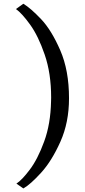

<svg xmlns="http://www.w3.org/2000/svg" viewBox="-20 -850 464 1053"><path d="M108 183.5 70 157Q100 138 143.5 80.2Q187 22.5 222.2 -73.8Q257.5 -170 260 -294L260.5 -315.5Q260.5 -447.5 225.2 -550.2Q190 -653 145.2 -715Q100.5 -777 67.5 -800.5L108 -829.5Q148.5 -805 205.2 -745.2Q262 -685.5 310.2 -574.8Q358.5 -464 358.5 -311Q358.5 -178.5 311.2 -72.8Q264 33 205.2 97.5Q146.5 162 108 183.5Z"/></svg>

Font: Merriweather 12pt
Style: Regular
Weight: 400
Designer: Eben Sorkin
Foundry: Eben Sorkin
Version: Version 2.100